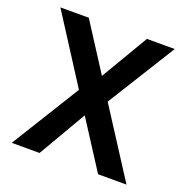

<svg xmlns="http://www.w3.org/2000/svg" viewBox="-125 -817 910 934"><g transform="rotate(20 329.5 -350.0)"><path d="M34 0 253 -354 31 -700H178L335 -456L479 -700H623L404 -348L628 0H481L322 -247L178 0Z"/></g></svg>

Font: DeepMind Sans
Style: Bold
Weight: 700
Designer: Jonny Pinhorn / Modifications: Colophon Foundry
Foundry: Colophon Foundry
Version: Version 1.002; ttfautohint (v1.8.2)